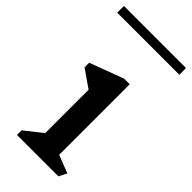

<svg xmlns="http://www.w3.org/2000/svg" viewBox="-267 -854 914 914"><g transform="rotate(45 190.0 -397.0)"><path d="M334 0H55V-31L144 -101V-393L55 -455V-486L226 -550H264V-75L354 -40ZM-19 -794H399V-749H-19Z"/></g></svg>

Font: Inknut Antiqua
Style: Regular
Weight: 400
Designer: Claus Eggers Sørensen
Foundry: Claus Eggers Sørensen
Version: Version 1.003; ttfautohint (v1.8.2) -l 8 -r 50 -G 200 -x 14 